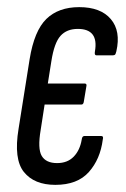

<svg xmlns="http://www.w3.org/2000/svg" viewBox="-20 -512 354 538"><path d="M135 6Q76 6 47 -30Q18 -66 32 -151L63 -346Q76 -426 110 -459Q144 -492 202 -492Q262 -492 290.5 -458.5Q319 -425 306 -368Q304 -360 302 -358.5Q300 -357 296 -357H250Q244 -357 246 -368Q257 -431 198 -431Q167 -431 149.5 -411.5Q132 -392 124 -341L114 -278H217Q224 -278 222 -270L215 -228Q214 -219 208 -219H105L94 -148Q85 -95 97 -75Q109 -55 140 -55Q169 -55 186.5 -73Q204 -91 209 -121Q210 -131 217 -131H263Q271 -131 268 -121Q261 -66 229 -30Q197 6 135 6Z"/></svg>

Font: Sofia Sans Extra Condensed
Style: Italic
Weight: 400
Italic angle: -9°
Designer: Botio Nikoltchev, Ani Petrova
Foundry: lettersoup
Version: Version 4.101; ttfautohint (v1.8.4.7-5d5b)